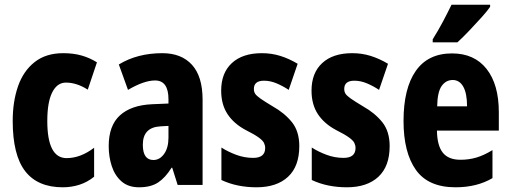

<svg xmlns="http://www.w3.org/2000/svg" viewBox="-20 -786 2170 816"><path d="M247 10Q140 10 87 -58.5Q34 -127 34 -272Q34 -354 56.5 -419Q79 -484 127 -522Q175 -560 249 -560Q292 -560 327 -550Q362 -540 392 -521L353 -405Q306 -435 260 -435Q223 -435 202 -393.5Q181 -352 181 -272Q181 -114 263 -114Q322 -114 380 -158V-35Q352 -12 318 -1Q284 10 247 10Z M670 -560Q751 -560 796 -510.5Q841 -461 841 -362V0H735L712 -73H709Q683 -31 652 -10.5Q621 10 571 10Q525 10 496.5 -15Q468 -40 455 -80Q442 -120 442 -165Q442 -252 489.5 -295.5Q537 -339 626 -343L696 -346V-364Q696 -444 639 -444Q592 -444 524 -404L485 -512Q564 -560 670 -560ZM662 -249Q587 -245 587 -171Q587 -106 632 -106Q659 -106 677.5 -132Q696 -158 696 -201V-251Z M1252 -165Q1252 -79 1204 -34.5Q1156 10 1070 10Q1030 10 992.5 2.5Q955 -5 921 -21V-159Q949 -141 984 -128Q1019 -115 1056 -115Q1107 -115 1107 -157Q1107 -168 1102 -178.5Q1097 -189 1079 -202Q1061 -215 1025 -233Q974 -260 947 -301Q920 -342 920 -401Q920 -476 965.5 -518Q1011 -560 1093 -560Q1134 -560 1171 -548.5Q1208 -537 1245 -515L1207 -404Q1183 -420 1156 -431.5Q1129 -443 1102 -443Q1059 -443 1059 -408Q1059 -396 1064.5 -387.5Q1070 -379 1087 -367Q1104 -355 1139 -334Q1189 -306 1220.5 -267Q1252 -228 1252 -165Z M1636 -165Q1636 -79 1588 -34.5Q1540 10 1454 10Q1414 10 1376.5 2.5Q1339 -5 1305 -21V-159Q1333 -141 1368 -128Q1403 -115 1440 -115Q1491 -115 1491 -157Q1491 -168 1486 -178.5Q1481 -189 1463 -202Q1445 -215 1409 -233Q1358 -260 1331 -301Q1304 -342 1304 -401Q1304 -476 1349.5 -518Q1395 -560 1477 -560Q1518 -560 1555 -548.5Q1592 -537 1629 -515L1591 -404Q1567 -420 1540 -431.5Q1513 -443 1486 -443Q1443 -443 1443 -408Q1443 -396 1448.5 -387.5Q1454 -379 1471 -367Q1488 -355 1523 -334Q1573 -306 1604.5 -267Q1636 -228 1636 -165Z M1901 -559Q1996 -559 2048 -493Q2100 -427 2100 -309V-231H1837Q1838 -167 1862 -137Q1886 -107 1937 -107Q1973 -107 2005 -116.5Q2037 -126 2073 -148V-29Q2007 10 1916 10Q1800 10 1747.5 -64Q1695 -138 1695 -272Q1695 -410 1747 -484.5Q1799 -559 1901 -559ZM1904 -446Q1875 -446 1857 -420.5Q1839 -395 1838 -334H1965Q1965 -389 1949 -417.5Q1933 -446 1904 -446ZM2063 -757Q2050 -738 2026 -711.5Q2002 -685 1975 -656.5Q1948 -628 1924 -606H1819V-619Q1844 -659 1863.5 -696Q1883 -733 1899 -766H2063Z"/></svg>

Font: Noto Sans Ethiopic ExtraCondensed ExtraBold
Style: Regular
Weight: 800
Width: 2
Designer: Monotype Design Team
Foundry: Monotype Imaging Inc.
Version: Version 2.102; ttfautohint (v1.8.4.7-5d5b)